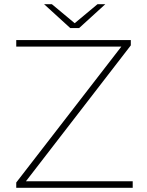

<svg xmlns="http://www.w3.org/2000/svg" viewBox="-20 -890 696 910"><path d="M57 0H609V-31H103L600 -675V-700H57V-669H555L57 -25ZM313 -757H355L479 -870H442L334 -780L226 -870H189Z"/></svg>

Font: Chess Sans ExtraLight
Style: Regular
Weight: 275
Designer: Wolf Bōese
Foundry: Wolf Bōese
Version: Version 7.223;Glyphs 3.3 (3306)